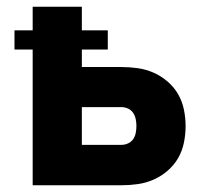

<svg xmlns="http://www.w3.org/2000/svg" viewBox="-20 -550 640 570"><path d="M77 0V-403H23V-460H77V-530H223V-460H300V-403H223V-351H341Q365 -351 389.5 -347.5Q414 -344 436.5 -334Q459 -324 478 -307.5Q497 -291 509 -270Q521 -249 526 -224.5Q531 -200 531 -176Q531 -151 526 -126.5Q521 -102 509 -81Q497 -60 478 -43.5Q459 -27 436.5 -17Q414 -7 389.5 -3.5Q365 0 341 0ZM223 -120H341Q351 -120 360.5 -124.5Q370 -129 375.5 -137Q381 -145 383 -155.5Q385 -166 385 -176Q385 -186 383 -196Q381 -206 375.5 -214.5Q370 -223 360.5 -227.5Q351 -232 341 -232H223Z"/></svg>

Font: Iosevka Curly Heavy Extended
Style: Regular
Weight: 900
Width: 7
Monospace: yes
Designer: Belleve Invis
Foundry: Belleve Invis
Version: Version 11.1.0; ttfautohint (v1.8.3)